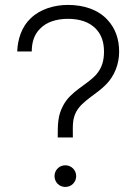

<svg xmlns="http://www.w3.org/2000/svg" viewBox="-20 -755 554 780"><path d="M276 -196.5C276 -242 273 -270 290 -301.5C313.5 -345.5 376 -374.5 411.5 -412.5C445 -446.5 464 -494.5 464 -545C464 -595 449.5 -639 417 -674C378 -717 318.5 -735 256 -735C201 -735 143.5 -718.5 104 -680C68 -646 51.5 -594.5 50 -546H109C109 -581.5 118.5 -615 142.5 -638C167.5 -665 209 -678.5 255.5 -678.5C299.5 -678.5 344 -668 373.5 -633.5C392.5 -612 402.5 -582.5 402.5 -545.5C402.5 -511 395.5 -480 370 -451C329.5 -407.5 267 -384.5 236.5 -326C214.5 -285 214.5 -250.5 214.5 -196.5ZM245.5 4.5C270 4.5 289.5 -15 289.5 -39.5C289.5 -64 270 -83.5 245.5 -83.5C220.5 -83.5 201.5 -64 201.5 -39.5C201.5 -15 220.5 4.5 245.5 4.5Z"/></svg>

Font: Hauora Light
Style: Regular
Weight: 300
Designer: Wayne Shih
Foundry: WCYS
Version: Version 1.001;hotconv 1.0.109;makeotfexe 2.5.65596